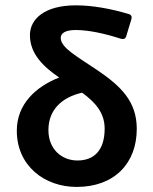

<svg xmlns="http://www.w3.org/2000/svg" viewBox="-20 -700 582 730"><path d="M352.5 -431.6C276.4 -483.4 210.9 -517.6 210.9 -555.7C210.9 -573.2 227.5 -585.9 267.6 -585.9C313.5 -585.9 373 -574.2 439.5 -552.7C450.2 -549.8 457 -552.7 460 -562.5L479.5 -627C482.4 -636.7 479.5 -643.6 469.7 -646.5C401.4 -667 331.1 -679.7 268.6 -679.7C148.4 -679.7 93.8 -627 93.8 -566.4C93.8 -494.1 146.5 -445.3 205.1 -405.3C117.2 -371.1 43.9 -304.7 43.9 -203.1C43.9 -69.3 149.4 10.7 271.5 10.7C415 10.7 500 -79.1 500 -210C500 -314.5 439.5 -372.1 352.5 -431.6ZM274.4 -89.8C215.8 -89.8 164.1 -131.8 164.1 -205.1C164.1 -281.2 212.9 -329.1 292 -347.7C341.8 -311.5 377.9 -271.5 377.9 -210.9C377.9 -129.9 338.9 -89.8 274.4 -89.8Z"/></svg>

Font: Ed Sans Neue SemiBold
Style: Regular
Weight: 600
Designer: Stephen Hutchings
Version: Version 1.004;PS 001.004;hotconv 1.0.88;makeotf.lib2.5.64775